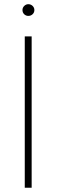

<svg xmlns="http://www.w3.org/2000/svg" viewBox="-20 -877 265 897"><path d="M127.9 0H95.7V-707H127.9ZM85 -830.1Q85 -841.3 93.3 -849.4Q101.6 -857.4 112.3 -857.4Q124 -857.4 132.3 -849.4Q140.6 -841.3 140.6 -830.1Q140.6 -818.4 132.3 -810.5Q124 -802.7 112.3 -802.7Q101.1 -802.7 93 -810.5Q85 -818.4 85 -830.1Z"/></svg>

Font: Pretendard Std Thin
Style: Regular
Weight: 100
Designer: Base glyphs from Inter by Rasmus Andersson; Hangeul glyphs from Noto Sans CJK(Source Han Sans) by Jang Soo-young and Kan
Foundry: Kil Hyung-jin
Version: Version 1.309